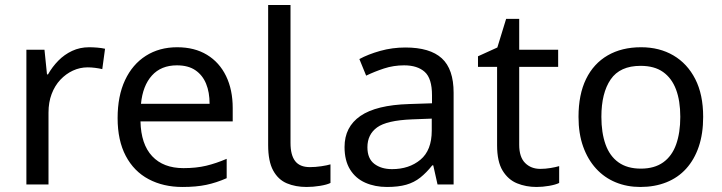

<svg xmlns="http://www.w3.org/2000/svg" viewBox="-20 -734 2872 764"><path d="M335 -546Q350 -546 367.5 -544.5Q385 -543 398 -540L387 -459Q374 -462 358.5 -464Q343 -466 329 -466Q298 -466 270 -453Q242 -440 220 -416.5Q198 -393 185.5 -360Q173 -327 173 -286V0H85V-536H157L167 -438H171Q188 -468 212 -492.5Q236 -517 267 -531.5Q298 -546 335 -546Z M685 -546Q754 -546 803.5 -516Q853 -486 879.5 -431.5Q906 -377 906 -304V-251H539Q541 -160 585.5 -112.5Q630 -65 710 -65Q761 -65 800.5 -74.5Q840 -84 882 -102V-25Q841 -7 801 1.5Q761 10 706 10Q630 10 571.5 -21Q513 -52 480.5 -113.5Q448 -175 448 -264Q448 -352 477.5 -415Q507 -478 560.5 -512Q614 -546 685 -546ZM684 -474Q621 -474 584.5 -433.5Q548 -393 541 -321H814Q814 -367 800 -401Q786 -435 757.5 -454.5Q729 -474 684 -474Z M1200 10Q1156 10 1121.5 -4.5Q1087 -19 1067 -55.5Q1047 -92 1047 -157V-714H1136V-165Q1136 -117 1154.5 -93Q1173 -69 1213 -69Q1235 -69 1258.5 -72.5Q1282 -76 1295 -80V-6Q1281 1 1253.5 5.5Q1226 10 1200 10Z M1593 -545Q1691 -545 1738 -502Q1785 -459 1785 -365V0H1721L1704 -76H1700Q1677 -47 1652.5 -27.5Q1628 -8 1596.5 1Q1565 10 1520 10Q1472 10 1433.5 -7Q1395 -24 1373 -59.5Q1351 -95 1351 -149Q1351 -229 1414 -272.5Q1477 -316 1608 -320L1699 -323V-355Q1699 -422 1670 -448Q1641 -474 1588 -474Q1546 -474 1508 -461.5Q1470 -449 1437 -433L1410 -499Q1445 -518 1493 -531.5Q1541 -545 1593 -545ZM1619 -259Q1519 -255 1480.5 -227Q1442 -199 1442 -148Q1442 -103 1469.5 -82Q1497 -61 1540 -61Q1608 -61 1653 -98.5Q1698 -136 1698 -214V-262Z M2130 -62Q2150 -62 2171 -65.5Q2192 -69 2205 -73V-6Q2191 1 2165 5.5Q2139 10 2115 10Q2073 10 2037.5 -4.5Q2002 -19 1980 -55Q1958 -91 1958 -156V-468H1882V-510L1959 -545L1994 -659H2046V-536H2201V-468H2046V-158Q2046 -109 2069.5 -85.5Q2093 -62 2130 -62Z M2778 -269Q2778 -202 2760.5 -150.5Q2743 -99 2710.5 -63Q2678 -27 2631.5 -8.5Q2585 10 2528 10Q2475 10 2430 -8.5Q2385 -27 2352 -63Q2319 -99 2300.5 -150.5Q2282 -202 2282 -269Q2282 -358 2312 -419.5Q2342 -481 2398 -513.5Q2454 -546 2531 -546Q2604 -546 2659.5 -513.5Q2715 -481 2746.5 -419.5Q2778 -358 2778 -269ZM2373 -269Q2373 -206 2389.5 -159.5Q2406 -113 2441 -88Q2476 -63 2530 -63Q2584 -63 2619 -88Q2654 -113 2670.5 -159.5Q2687 -206 2687 -269Q2687 -333 2670 -378Q2653 -423 2618.5 -447.5Q2584 -472 2529 -472Q2447 -472 2410 -418Q2373 -364 2373 -269Z"/></svg>

Font: lbangla85
Style: Book
Weight: 400
Designer: Jelle Bosma - Monotype Design Team
Foundry: Monotype Imaging Inc.
Version: Version 2.003